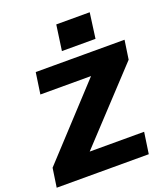

<svg xmlns="http://www.w3.org/2000/svg" viewBox="-183 -1044 1018 1160"><g transform="rotate(-20 325.5 -464.0)"><path d="M-2 -122 500 -665 588 -563H80L100 -700H671L653 -578L147 -35L58 -137H592L572 0H-20ZM530 -928 508 -765H292L315 -928Z"/></g></svg>

Font: Pathway Extreme 28pt ExtraBold
Style: Italic
Weight: 800
Italic angle: -8°
Designer: Eduardo Rodriguez Tunni
Foundry: Eduardo Rodriguez Tunni
Version: Version 1.001;gftools[0.9.26]